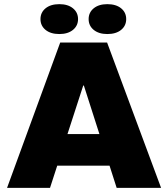

<svg xmlns="http://www.w3.org/2000/svg" viewBox="-20 -905 810 925"><path d="M14 0 270 -700H496L756 0H542L384 -493H381L221 0ZM228 -107V-259H538V-107ZM266 -741Q224 -741 199.5 -761Q175 -781 175 -813Q175 -845 199.5 -865Q224 -885 266 -885Q307 -885 331.5 -865Q356 -845 356 -813Q356 -781 331.5 -761Q307 -741 266 -741ZM497 -741Q456 -741 431.5 -761Q407 -781 407 -813Q407 -845 431.5 -865Q456 -885 497 -885Q539 -885 563.5 -865Q588 -845 588 -813Q588 -781 563.5 -761Q539 -741 497 -741Z"/></svg>

Font: REM ExtraBold
Style: Regular
Weight: 800
Designer: Octavio Pardo
Foundry: Ashler Design
Version: Version 1.005;gftools[0.9.28]